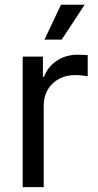

<svg xmlns="http://www.w3.org/2000/svg" viewBox="-20 -773 404 793"><path d="M73.7 0V-539.1H157.2V-456.1H162.1Q177.2 -497.1 214.4 -522Q251.5 -546.9 299.8 -546.9Q310.1 -546.9 322.8 -546.4Q335.4 -545.9 342.3 -545.4V-458Q338.4 -459 323 -460.9Q307.6 -462.9 290 -462.9Q253.4 -462.9 223.9 -447.3Q194.3 -431.6 177.5 -403.3Q160.6 -375 160.6 -336.4V0ZM163.6 -609.4 231.9 -753.4H329.6L234.9 -609.4Z"/></svg>

Font: Inter 18pt
Style: Regular
Weight: 400
Designer: Rasmus Andersson
Foundry: rsms
Version: Version 4.001;git-66647c0bb